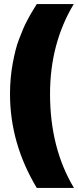

<svg xmlns="http://www.w3.org/2000/svg" viewBox="-20 -720 382 940"><path d="M161 200H160Q29 -18 29 -260Q29 -300 32.5 -338.5Q36 -377 42.5 -411Q49 -445 56 -473.5Q63 -502 74 -530Q85 -558 93 -577.5Q101 -597 113 -619.5Q125 -642 131 -652.5Q137 -663 148 -680.5Q159 -698 160 -700H341Q225 -507 225 -260Q225 5 342 200Z"/></svg>

Font: Fivo Sans Modern ExtBlk
Style: Regular
Weight: 950
Designer: Alexander Slobzheninov
Foundry: Alexander Slobzheninov
Version: 1.0